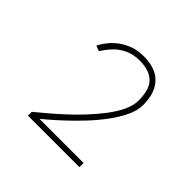

<svg xmlns="http://www.w3.org/2000/svg" viewBox="-87 -744 405 405"><g transform="rotate(45 115.5 -541.0)"><path d="M127.5 -659.5Q108.5 -659.5 94.5 -652.8Q80.5 -646 71.5 -636.8Q62.5 -627.5 57.8 -620.2Q53 -613 52.5 -612.5L40.5 -617Q41 -618 44.2 -623.8Q47.5 -629.5 54.2 -637.8Q61 -646 71.2 -653.8Q81.5 -661.5 95.5 -666.8Q109.5 -672 127.5 -672Q143 -672 156.2 -668Q169.5 -664 179 -655Q188.5 -646 193.8 -632Q199 -618 199 -598Q199 -581.5 190.2 -563.2Q181.5 -545 167.8 -526.5Q154 -508 137.8 -490.8Q121.5 -473.5 106.5 -459.5Q91.5 -445.5 80.2 -435.8Q69 -426 65 -423H196.5V-410.5H43V-422Q51.5 -429 65.2 -440.5Q79 -452 95.2 -466.8Q111.5 -481.5 127.2 -498.2Q143 -515 156.2 -532.2Q169.5 -549.5 177.5 -566.2Q185.5 -583 185.5 -598Q185.5 -632 170.5 -645.8Q155.5 -659.5 127.5 -659.5Z"/></g></svg>

Font: League Spartan Thin
Style: Regular
Weight: 100
Foundry: The League of Moveable Type
Version: Version 2.002